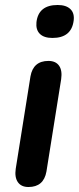

<svg xmlns="http://www.w3.org/2000/svg" viewBox="-20 -741 316 769"><path d="M190 -589Q156 -589 139.5 -605.5Q123 -622 126 -652Q134 -721 211 -721Q245 -721 262 -704.5Q279 -688 275 -658Q266 -589 190 -589ZM94 8Q65 8 51.5 -11.5Q38 -31 43 -65L102 -435Q113 -497 174 -497Q203 -497 216.5 -478Q230 -459 225 -424L166 -54Q155 8 94 8Z"/></svg>

Font: Nunito
Style: Bold Italic
Weight: 700
Italic angle: -9°
Designer: Vernon Adams
Foundry: Vernon Adams
Version: Version 3.601; ttfautohint (v1.8.2.53-6de2)